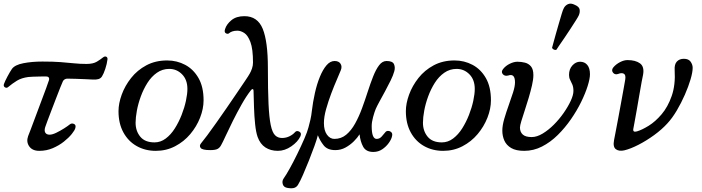

<svg xmlns="http://www.w3.org/2000/svg" viewBox="-20 -809 3820 1045"><path d="M194 12Q156 12 139 -12.5Q122 -37 133 -68Q136 -75 147 -104Q158 -133 173 -173.5Q188 -214 203.5 -255Q219 -296 231 -328.5Q243 -361 247 -374Q249 -382 245 -387.5Q241 -393 230 -393Q215 -393 195.5 -392.5Q176 -392 159.5 -391.5Q143 -391 135 -390Q97 -385 72.5 -370Q48 -355 24 -335Q16 -328 6.5 -334Q-3 -340 2 -353Q7 -367 20.5 -392.5Q34 -418 45 -434Q61 -456 107.5 -465Q154 -474 211 -474Q269 -474 309 -471Q349 -468 382 -464.5Q415 -461 451 -461Q487 -461 507.5 -473.5Q528 -486 540 -496Q550 -504 558 -500.5Q566 -497 565 -486Q562 -461 553 -434Q544 -407 535 -393Q528 -382 515.5 -378.5Q503 -375 486 -376Q471 -377 445 -378Q419 -379 392 -380Q365 -381 346 -381Q339 -381 332 -377Q325 -373 322 -366Q318 -358 308 -332.5Q298 -307 285 -273.5Q272 -240 259.5 -207Q247 -174 237.5 -149Q228 -124 226 -117Q220 -98 226.5 -87Q233 -76 250 -76Q265 -76 286.5 -86.5Q308 -97 328.5 -110Q349 -123 360 -132Q370 -140 382.5 -134.5Q395 -129 390 -112Q387 -100 370.5 -79.5Q354 -59 327.5 -38Q301 -17 267 -2.5Q233 12 194 12Z M828 12Q770 12 724 -14Q678 -40 651.5 -88.5Q625 -137 625 -204Q625 -246 642.5 -294Q660 -342 693.5 -384.5Q727 -427 776.5 -453.5Q826 -480 890 -480Q943 -480 988 -456Q1033 -432 1060.5 -384Q1088 -336 1088 -263Q1088 -217 1069 -168.5Q1050 -120 1015.5 -79Q981 -38 933 -13Q885 12 828 12ZM821 -34Q854 -34 882 -55Q910 -76 931.5 -110Q953 -144 968.5 -183.5Q984 -223 992 -260.5Q1000 -298 1000 -325Q1000 -375 971 -404.5Q942 -434 901 -434Q864 -434 834 -413Q804 -392 782.5 -358Q761 -324 746.5 -284.5Q732 -245 725 -207Q718 -169 718 -141Q718 -96 743.5 -65Q769 -34 821 -34Z M1492 12Q1453 12 1424.5 -6.5Q1396 -25 1382 -64Q1373 -90 1368.5 -133.5Q1364 -177 1362.5 -225Q1361 -273 1360 -313Q1360 -324 1355 -324Q1350 -324 1345 -317Q1320 -285 1295 -240.5Q1270 -196 1247.5 -151Q1225 -106 1208.5 -70Q1192 -34 1184 -20Q1177 -6 1165 1Q1153 8 1124 8Q1081 8 1072 -4Q1063 -16 1075 -30Q1086 -43 1108 -72.5Q1130 -102 1157.5 -141Q1185 -180 1214 -222Q1243 -264 1269 -302.5Q1295 -341 1314 -369Q1333 -397 1339 -408Q1346 -420 1351.5 -436Q1357 -452 1357 -468Q1357 -543 1343 -580Q1329 -617 1309.5 -629.5Q1290 -642 1272 -642Q1256 -642 1244.5 -638Q1233 -634 1228 -629Q1221 -622 1210 -627.5Q1199 -633 1205 -651Q1213 -677 1239.5 -699Q1266 -721 1310 -721Q1382 -721 1410 -652Q1438 -583 1438 -439Q1438 -319 1441.5 -244Q1445 -169 1453.5 -128.5Q1462 -88 1477 -73Q1492 -58 1515 -58Q1537 -58 1556 -67.5Q1575 -77 1586 -90Q1595 -100 1609 -92.5Q1623 -85 1615 -67Q1601 -37 1565.5 -12.5Q1530 12 1492 12Z M1546 214Q1524 211 1519 193.5Q1514 176 1524 162Q1537 144 1557 108Q1577 72 1598 29Q1619 -14 1636 -53Q1653 -92 1659 -116Q1664 -133 1669.5 -157.5Q1675 -182 1677 -203Q1683 -254 1694 -303Q1705 -352 1721 -391Q1737 -430 1757 -453.5Q1777 -477 1801 -477Q1824 -477 1833.5 -462Q1843 -447 1835 -427Q1829 -411 1814 -377Q1799 -343 1783 -300.5Q1767 -258 1755 -215.5Q1743 -173 1743 -139Q1743 -99 1759.5 -76Q1776 -53 1800 -53Q1837 -53 1864.5 -76Q1892 -99 1913 -137Q1934 -175 1950.5 -220Q1967 -265 1981.5 -310Q1996 -355 2011 -393Q2026 -431 2043.5 -454Q2061 -477 2084 -477Q2117 -477 2124.5 -459.5Q2132 -442 2126 -421Q2120 -399 2106 -370.5Q2092 -342 2076 -312.5Q2060 -283 2046 -257.5Q2032 -232 2025 -216Q2018 -199 2010.5 -171.5Q2003 -144 2003 -122Q2003 -53 2030 -53Q2046 -53 2057.5 -66Q2069 -79 2077 -89Q2083 -97 2093 -96.5Q2103 -96 2110 -89Q2117 -82 2114 -69Q2111 -52 2096.5 -31.5Q2082 -11 2060.5 3.5Q2039 18 2012 18Q1972 18 1956.5 -10.5Q1941 -39 1937 -78Q1926 -60 1906 -40Q1886 -20 1860.5 -6Q1835 8 1805 8Q1762 8 1741.5 -18Q1721 -44 1710 -73Q1705 -52 1691.5 -14.5Q1678 23 1661.5 64.5Q1645 106 1629.5 141.5Q1614 177 1603 195Q1596 208 1583 213Q1570 218 1546 214Z M2392 12Q2334 12 2288 -14Q2242 -40 2215.5 -88.5Q2189 -137 2189 -204Q2189 -246 2206.5 -294Q2224 -342 2257.5 -384.5Q2291 -427 2340.5 -453.5Q2390 -480 2454 -480Q2507 -480 2552 -456Q2597 -432 2624.5 -384Q2652 -336 2652 -263Q2652 -217 2633 -168.5Q2614 -120 2579.5 -79Q2545 -38 2497 -13Q2449 12 2392 12ZM2385 -34Q2418 -34 2446 -55Q2474 -76 2495.5 -110Q2517 -144 2532.5 -183.5Q2548 -223 2556 -260.5Q2564 -298 2564 -325Q2564 -375 2535 -404.5Q2506 -434 2465 -434Q2428 -434 2398 -413Q2368 -392 2346.5 -358Q2325 -324 2310.5 -284.5Q2296 -245 2289 -207Q2282 -169 2282 -141Q2282 -96 2307.5 -65Q2333 -34 2385 -34Z M2833 12Q2788 12 2762 -3.5Q2736 -19 2725 -44Q2714 -69 2714 -98Q2714 -126 2724.5 -162Q2735 -198 2748.5 -235.5Q2762 -273 2772.5 -306Q2783 -339 2783 -361Q2783 -411 2746 -398Q2727 -393 2716.5 -405.5Q2706 -418 2718 -433Q2732 -451 2754.5 -462Q2777 -473 2796 -473Q2817 -473 2837 -468Q2857 -463 2870 -447.5Q2883 -432 2883 -400Q2883 -377 2875.5 -344.5Q2868 -312 2857.5 -276.5Q2847 -241 2836 -208Q2825 -175 2817.5 -150Q2810 -125 2810 -115Q2810 -91 2825 -77Q2840 -63 2874 -63Q2902 -63 2933.5 -82Q2965 -101 2994.5 -130.5Q3024 -160 3048 -194.5Q3072 -229 3086.5 -260.5Q3101 -292 3101 -314Q3101 -335 3095 -349Q3089 -363 3083 -374.5Q3077 -386 3077 -401Q3077 -433 3095.5 -453Q3114 -473 3137 -473Q3162 -473 3176.5 -455.5Q3191 -438 3191 -405Q3191 -381 3178.5 -341Q3166 -301 3143 -254Q3120 -207 3087.5 -160Q3055 -113 3015.5 -74Q2976 -35 2930 -11.5Q2884 12 2833 12ZM3008.2 -538Q3001.6 -535.4 2994.2 -539.2Q2986.8 -543 2984.7 -548.7Q2985.8 -552.8 2991.3 -573.3Q2996.8 -593.8 3004.9 -622.7Q3013 -651.6 3021.6 -680.8Q3030.1 -710 3037 -733.1Q3043.9 -756.1 3048 -763.1Q3055.1 -778.7 3071 -786.2Q3086.9 -793.6 3108.2 -782.8Q3132.6 -772.6 3134.9 -756.6Q3137.2 -740.6 3130 -725Q3126.5 -717.1 3113.8 -697.1Q3101.1 -677.1 3084.3 -651.2Q3067.5 -625.3 3050.6 -600.6Q3033.7 -575.8 3021.7 -558.5Q3009.8 -541.2 3008.2 -538Z M3379 9Q3350 16 3332.5 3.5Q3315 -9 3322 -46Q3324 -57 3330.5 -90Q3337 -123 3345 -166.5Q3353 -210 3361 -253.5Q3369 -297 3375 -330.5Q3381 -364 3383 -376Q3387 -402 3375 -408Q3363 -414 3346 -407Q3327 -400 3316.5 -413.5Q3306 -427 3318 -442Q3332 -459 3354 -470.5Q3376 -482 3395 -482Q3439 -482 3463.5 -464Q3488 -446 3480 -402Q3478 -395 3472.5 -364.5Q3467 -334 3460 -293.5Q3453 -253 3446 -212.5Q3439 -172 3433.5 -143Q3428 -114 3427 -108Q3423 -87 3447 -94Q3474 -102 3510.5 -124.5Q3547 -147 3581 -187Q3615 -227 3636 -287Q3657 -347 3652 -428Q3650 -459 3664 -474Q3678 -489 3702 -489Q3728 -489 3739 -473Q3750 -457 3750 -440Q3750 -416 3738.5 -377Q3727 -338 3707.5 -293.5Q3688 -249 3663.5 -207.5Q3639 -166 3612 -137Q3582 -104 3540 -73.5Q3498 -43 3455 -21Q3412 1 3379 9Z"/></svg>

Font: TsukuhouMincho
Style: Regular
Weight: 400
Designer: Iose
Foundry: Typographish
Version: Version 1.001; ttfautohint (v1.8.3)